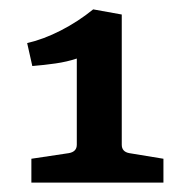

<svg xmlns="http://www.w3.org/2000/svg" viewBox="-20 -717 393 410"><path d="M240 -408Q240 -393 256 -390L329 -378V-327H47V-378L127 -390Q144 -393 144 -408V-592Q123 -585 98.5 -581.5Q74 -578 49 -576L38 -625Q73 -633 110 -652Q147 -671 179 -697L240 -686Z"/></svg>

Font: Yrsa
Style: Bold
Weight: 700
Version: Version 2.004